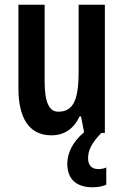

<svg xmlns="http://www.w3.org/2000/svg" viewBox="-20 -563 524 813"><path d="M353 108C353 74 366 45 409 0H424V-543H313V-262C313 -149 295 -90 227 -90C187 -90 169 -132 169 -219V-543H58V-189C58 -66 101 10 198 10C252 10 293 -18 317 -70H323L336 -3C287 38 265 86 265 130C265 194 301 230 373 230C398 230 417 225 430 219V146C422 150 412 153 396 153C368 153 353 136 353 108Z"/></svg>

Font: Noto Sans Myanmar UI ExtraCondensed SemiBold
Style: Regular
Weight: 600
Width: 2
Designer: Monotype Design Team
Foundry: Monotype Imaging Inc.
Version: Version 2.103